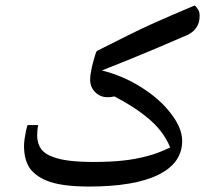

<svg xmlns="http://www.w3.org/2000/svg" viewBox="-20 -683 768 703"><path d="M306 0Q216 0 165 -16.5Q114 -33 89 -67Q68 -99 68 -148Q68 -160 70 -174.5Q72 -189 75 -203Q78 -217 81 -225H120Q118 -216 117 -206Q116 -196 116 -185Q117 -156 131 -137Q145 -118 175 -108Q198 -99 235 -94.5Q272 -90 323 -90Q382 -90 429.5 -95Q477 -100 519.5 -111.5Q562 -123 603 -143Q591 -174 568 -203.5Q545 -233 510 -260Q489 -277 461 -294.5Q433 -312 399 -330Q387 -327 374 -327Q347 -327 328.5 -345.5Q310 -364 310 -392Q310 -403 313 -420Q316 -437 320.5 -454Q325 -471 329 -483.5Q333 -496 336 -497Q401 -530 448.5 -553.5Q496 -577 534.5 -594.5Q573 -612 610.5 -628Q648 -644 693 -663Q702 -655 706.5 -646Q711 -637 711 -625Q711 -600 699 -582Q687 -564 664 -554Q602 -527 548.5 -504.5Q495 -482 447 -462.5Q399 -443 353 -425Q430 -406 498 -363Q566 -320 606 -267Q647 -214 647 -167Q647 -86 559.5 -43Q472 0 306 0Z"/></svg>

Font: Noto Naskh Arabic Medium
Style: Regular
Weight: 500
Designer: Monotype Design Team, David Williams, Mohamad Dakak and Nizar Qandah
Foundry: Monotype Imaging Inc.
Version: Version 2.016